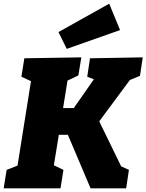

<svg xmlns="http://www.w3.org/2000/svg" viewBox="-32 -1021 794 1041"><path d="M312 -100 296 0H-12L4 -100L63 -123L136 -581L84 -605L100 -705L409 -710L393 -612L334 -584L310 -435H368L477 -591L441 -605L456 -705L742 -710L727 -610L672 -587L506 -363L625 -119L667 -100L652 0H459L336 -290H287L260 -125ZM330 -756 285 -847 560 -1001 619 -858Z"/></svg>

Font: Bitter Black
Style: Italic
Weight: 900
Italic angle: -9°
Designer: Sol Matas, and Bitter project Authors
Foundry: Sol Matas
Version: Version 2.001